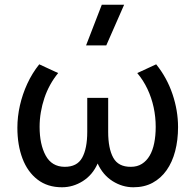

<svg xmlns="http://www.w3.org/2000/svg" viewBox="-20 -777 826 812"><path d="M242 15Q181 15 138.8 -17.5Q96.5 -50 75 -106.8Q53.5 -163.5 53.5 -237Q53.5 -283.5 64.2 -331Q75 -378.5 95.5 -423Q116 -467.5 146 -505L226 -468Q207 -445 192.2 -418.2Q177.5 -391.5 167.8 -362.5Q158 -333.5 152.8 -302.8Q147.5 -272 147.5 -240.5Q147.5 -166.5 173.2 -119.2Q199 -72 253 -71.5Q306 -71 327.5 -110Q349 -149 349 -219.5V-363H437.5V-219.5Q437.5 -149 459 -110Q480.5 -71 533.5 -71.5Q560.5 -71.5 580.2 -84Q600 -96.5 613 -118.8Q626 -141 632.2 -172Q638.5 -203 638.5 -240.5Q638.5 -282.5 629.8 -323Q621 -363.5 603.8 -400.2Q586.5 -437 560.5 -468L640.5 -505Q686 -448.5 709.5 -379Q733 -309.5 733 -239.5Q733 -184.5 720.8 -137.8Q708.5 -91 684.5 -57Q660.5 -23 625.5 -4Q590.5 15 544 15Q497.5 15 456.2 -11Q415 -37 393 -85.5Q371.5 -37 330.2 -11Q289 15 242 15ZM344 -585 410.5 -757H505L429.5 -585Z"/></svg>

Font: Geologica Roman Light
Style: Regular
Weight: 300
Designer: Sindre Bremnes, Frode Helland
Foundry: Monokrom Skriftforlag AS
Version: Version 1.010;gftools[0.9.28]